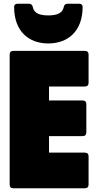

<svg xmlns="http://www.w3.org/2000/svg" viewBox="-20 -1014 520 1034"><path d="M457 -568V-720C457 -733 450 -740 437 -740H52C39 -740 32 -733 32 -720V-20C32 -7 39 0 52 0H437C450 0 457 -7 457 -20V-172C457 -185 450 -192 437 -192H244V-281H425C438 -281 445 -288 445 -301V-453C445 -466 438 -473 425 -473H244V-548H437C450 -548 457 -555 457 -568ZM56 -977C56 -844 136 -780 240 -780C344 -780 425 -844 425 -977C425 -988 418 -994 405 -994H344C332 -994 326 -988 323 -975C317 -947 294 -931 240 -931C186 -931 163 -947 157 -975C154 -988 148 -994 136 -994H76C63 -994 56 -988 56 -977Z"/></svg>

Font: Malmofest Black-Rounded
Style: Regular
Weight: 800
Designer: Jonny Pinhorn (Poppins), Kolossal
Version: Version 1.004;Glyphs 3.1.2 (3151)